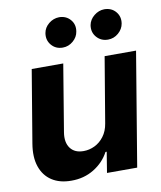

<svg xmlns="http://www.w3.org/2000/svg" viewBox="-86 -834 762 908"><g transform="rotate(-10 295.5 -379.5)"><path d="M387.2 -231.9 439.9 -545.9H590.8L500 0H355L371.1 -99.1H365.2Q340.3 -51.8 292 -22.2Q243.7 7.3 182.6 6.8Q127.4 6.8 89.8 -17.8Q52.2 -42.5 36.6 -88.4Q21 -134.3 31.7 -198.2L89.8 -545.9H241.2L188 -224.6Q180.2 -176.8 201.2 -148.7Q222.2 -120.6 265.1 -121.1Q292 -121.1 317.9 -133.5Q343.8 -146 362.5 -170.9Q381.3 -195.8 387.2 -231.9ZM252.4 -620.1Q218.8 -620.1 198.2 -644.3Q177.7 -668.5 183.1 -701.7Q187.5 -728 209.7 -746.1Q231.9 -764.2 259.8 -764.6Q293.5 -764.2 313.7 -740.5Q334 -716.8 328.1 -683.6Q324.2 -657.7 302.2 -638.9Q280.3 -620.1 252.4 -620.1ZM469.7 -620.1Q436.5 -620.1 415.5 -644Q394.5 -668 399.9 -701.7Q404.8 -728 427.2 -746.1Q449.7 -764.2 476.6 -764.6Q511.2 -764.2 531.2 -740.5Q551.3 -716.8 545.9 -683.6Q541.5 -657.7 519.8 -638.9Q498 -620.1 469.7 -620.1Z"/></g></svg>

Font: Inter Tight
Style: Bold Italic
Weight: 700
Italic angle: -9.39999°
Designer: Rasmus Andersson
Foundry: rsms
Version: Version 3.004